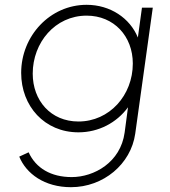

<svg xmlns="http://www.w3.org/2000/svg" viewBox="-20 -558 707 798"><path d="M275 220C410 220 524 124 542 -2L615 -526H570L553 -402C520 -483 438 -538 340 -538C188 -538 68 -409 68 -255C68 -117 165 -8 306 -8C390 -8 465 -48 512 -112L498 -7C481 117 371 178 278 178C192 178 129 141 99 75L60 93C89 164 165 220 275 220ZM116 -252C116 -381 209 -493 340 -493C454 -493 532 -407 532 -294C532 -162 435 -53 306 -53C191 -53 116 -140 116 -252Z"/></svg>

Font: Mluvka ExtraLight
Style: Italic
Weight: 200
Italic angle: -8°
Designer: Modified by Jiří Krblich, Original typeface by Gumpita Rahayu
Foundry: Gumpita Rahayu & Jiří Krblich
Version: Version 2.000;Glyphs 3.1.1 (3134)